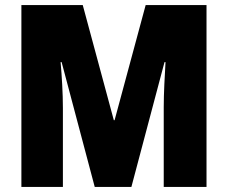

<svg xmlns="http://www.w3.org/2000/svg" viewBox="-20 -734 895 754"><path d="M352 0H496L626 -490H630C627 -435 623 -370 623 -313V0H791V-714H552L430 -262H427L305 -714H64V0H227V-310C227 -366 223 -433 218 -490H222Z"/></svg>

Font: Noto Sans Hebrew Condensed Black
Style: Regular
Weight: 900
Width: 3
Designer: Monotype Design Team
Foundry: Monotype Imaging Inc.
Version: Version 2.004